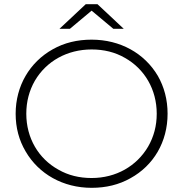

<svg xmlns="http://www.w3.org/2000/svg" viewBox="-20 -895 878 920"><path d="M103 -169C166 -61 282 5 419 5C488 5 550 -10 605 -41C716 -102 783 -215 783 -350C783 -417 767 -478 736 -532C672 -640 556 -705 419 -705C350 -705 288 -690 233 -659C122 -597 55 -483 55 -350C55 -283 71 -223 103 -169ZM106 -350C106 -408 120 -461 147 -508C202 -602 302 -658 419 -658C478 -658 531 -645 578 -618C673 -565 731 -466 731 -350C731 -292 717 -240 690 -193C635 -99 536 -42 419 -42C360 -42 307 -55 260 -82C164 -135 106 -234 106 -350ZM265 -757H315L419 -844L523 -757H573L447 -875H391Z"/></svg>

Font: Montserrat Light
Style: Regular
Weight: 300
Designer: Julieta Ulanovsky
Foundry: Julieta Ulanovsky
Version: Version 7.200